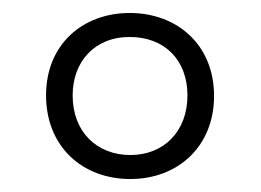

<svg xmlns="http://www.w3.org/2000/svg" viewBox="-20 -836 402 296"><path d="M181 -560C254 -560 310 -610 310 -688C310 -768 252 -816 180 -816C108 -816 51 -768 51 -689C51 -610 107 -560 181 -560ZM181 -597C130 -597 92 -632 92 -689C92 -740 125 -779 180 -779C234 -779 269 -743 269 -689C269 -634 233 -597 181 -597Z"/></svg>

Font: Noto Sans Kannada UI ExtraCondensed Light
Style: Regular
Weight: 300
Width: 2
Designer: Jelle Bosma - Monotype Design Team
Foundry: Monotype Imaging Inc.
Version: Version 2.005